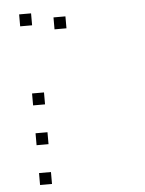

<svg xmlns="http://www.w3.org/2000/svg" viewBox="-52 -817 604 801"><g transform="rotate(-5 250.0 -416.5)"><path d="M133.3 -108.3V-58.3H83.3V-108.3ZM133.3 -275V-225H83.3V-275ZM133.3 -441.7V-391.7H83.3V-441.7ZM250 -750V-700H200V-750ZM108.3 -775V-725H58.3V-775Z"/></g></svg>

Font: 0xA000-Boxes
Style: Boxes
Weight: 400
Version: Version 0.1